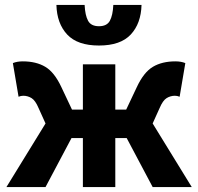

<svg xmlns="http://www.w3.org/2000/svg" viewBox="-20 -756 801 776"><path d="M6 0 164 -257 136 -319Q123 -350 107.5 -359.5Q92 -369 74 -369Q69 -369 64.5 -368Q60 -367 55 -365L32 -501Q49 -508 72 -508Q126 -508 163 -486Q200 -464 228 -404L271 -313H315V-496H446V-313H490L533 -404Q561 -464 598 -486Q635 -508 689 -508Q712 -508 729 -501L706 -365Q701 -367 696.5 -368Q692 -369 687 -369Q669 -369 653.5 -359.5Q638 -350 625 -319L597 -257L755 0H597L492 -198H446V0H315V-198H269L164 0ZM380 -572Q293 -572 251.5 -616.5Q210 -661 208 -736H322Q324 -694 336 -672Q348 -650 380 -650Q412 -650 424 -672Q436 -694 438 -736H552Q550 -661 508.5 -616.5Q467 -572 380 -572Z"/></svg>

Font: TT Toshiba Sans
Style: Bold
Weight: 700
Designer: Paul D. Hunt
Foundry: Toshiba Corporation
Version: Version 2.020;PS 2.000;hotconv 1.0.86;makeotf.lib2.5.63406